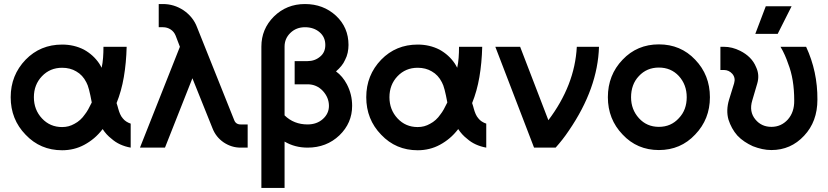

<svg xmlns="http://www.w3.org/2000/svg" viewBox="-20 -732 4105 952"><path d="M288 -511Q180 -511 107 -436Q33 -359 33 -250Q33 -195 51.5 -148.5Q70 -102 107 -64Q180 13 288 13Q348 13 398 -14Q424 -28 446.5 -47Q469 -66 489 -92Q498 -78 509 -66Q520 -54 533 -44Q552 -27 576 -16Q600 -5 628 0V-119Q616 -123 606 -129.5Q596 -136 589 -145Q581 -154 575.5 -166.5Q570 -179 566 -194Q565 -198 563 -205Q561 -212 558 -221Q582 -280 594 -350Q606 -420 608 -500H493Q493 -471 491 -445Q489 -419 484 -396Q481 -402 478 -407Q475 -412 472 -417Q443 -460 396 -486Q347 -511 288 -511ZM288 -396Q328 -396 358 -378Q390 -360 408 -324Q415 -312 421.5 -287Q428 -262 435 -224Q426 -205 417.5 -190Q409 -175 401 -165Q380 -134 349 -118Q335 -110 320 -106Q305 -102 288 -102Q228 -102 188 -145Q148 -188 148 -250Q148 -312 188 -354Q228 -396 288 -396Z M767 -712V-597H788Q809 -597 826 -586Q843 -575 851 -555L872 -500L674 0H798L934 -344L1034 -95Q1051 -52 1089 -26Q1128 0 1173 0H1208V-115H1173Q1149 -115 1141 -137L957 -597Q938 -648 890 -681Q843 -712 788 -712Z M1492 -712Q1401 -712 1338 -650Q1276 -588 1276 -501V200H1391V-30Q1442 0 1505 0Q1599 0 1663 -61Q1726 -122 1726 -207Q1726 -236 1719.5 -262.5Q1713 -289 1700 -314Q1679 -354 1646 -378Q1661 -391 1672.5 -405Q1684 -419 1691 -435Q1700 -452 1704 -471Q1708 -490 1708 -509Q1708 -596 1646 -654Q1583 -712 1492 -712ZM1391 -160V-501Q1391 -541 1420 -569Q1449 -597 1492 -597Q1536 -597 1565 -572Q1593 -548 1593 -509Q1593 -472 1567 -451Q1541 -429 1505 -429H1441V-314H1505Q1550 -314 1581 -281Q1611 -248 1611 -207Q1611 -169 1581 -142Q1551 -115 1505 -115Q1437 -115 1391 -160Z M2051 -511Q1943 -511 1870 -436Q1796 -359 1796 -250Q1796 -195 1814.5 -148.5Q1833 -102 1870 -64Q1943 13 2051 13Q2111 13 2161 -14Q2187 -28 2209.5 -47Q2232 -66 2252 -92Q2261 -78 2272 -66Q2283 -54 2296 -44Q2315 -27 2339 -16Q2363 -5 2391 0V-119Q2379 -123 2369 -129.5Q2359 -136 2352 -145Q2344 -154 2338.5 -166.5Q2333 -179 2329 -194Q2328 -198 2326 -205Q2324 -212 2321 -221Q2345 -280 2357 -350Q2369 -420 2371 -500H2256Q2256 -471 2254 -445Q2252 -419 2247 -396Q2244 -402 2241 -407Q2238 -412 2235 -417Q2206 -460 2159 -486Q2110 -511 2051 -511ZM2051 -396Q2091 -396 2121 -378Q2153 -360 2171 -324Q2178 -312 2184.5 -287Q2191 -262 2198 -224Q2189 -205 2180.5 -190Q2172 -175 2164 -165Q2143 -134 2112 -118Q2098 -110 2083 -106Q2068 -102 2051 -102Q1991 -102 1951 -145Q1911 -188 1911 -250Q1911 -312 1951 -354Q1991 -396 2051 -396Z M2436 -500 2628 0H2735Q2752 -19 2768.5 -40Q2785 -61 2801 -85Q2944 -294 2950 -500H2840Q2835 -404 2799.5 -313Q2764 -222 2699 -136L2559 -500Z M3247 -512Q3139 -512 3067 -436Q2994 -360 2994 -250Q2994 -141 3067 -65Q3139 12 3247 12Q3355 12 3427 -65Q3500 -141 3500 -250Q3500 -360 3427 -436Q3355 -512 3247 -512ZM3247 -397Q3307 -397 3346 -355Q3385 -312 3385 -250Q3385 -219 3375.5 -193Q3366 -167 3346 -146Q3307 -103 3247 -103Q3187 -103 3148 -146Q3109 -189 3109 -250Q3109 -281 3118.5 -307.5Q3128 -334 3148 -355Q3187 -397 3247 -397Z M3552 -500V-385H3569Q3594 -385 3611 -366Q3628 -346 3620 -319L3595 -238Q3579 -185 3592 -139Q3599 -117 3610 -97Q3621 -77 3636 -60Q3652 -43 3671.5 -30Q3691 -17 3713 -7Q3736 2 3759 7Q3782 12 3805 12Q3901 12 3967 -59Q4033 -129 4033 -238Q4034 -377 3977 -500H3850Q3862 -480 3871.5 -458.5Q3881 -437 3888 -416Q3903 -378 3910.5 -332.5Q3918 -287 3918 -234Q3919 -176 3886 -139Q3853 -103 3805 -103Q3756 -103 3726 -139Q3693 -178 3710 -234L3735 -319Q3741 -340 3739.5 -360Q3738 -380 3729 -399Q3718 -426 3698 -446Q3678 -466 3650 -480Q3630 -490 3610 -495Q3590 -500 3569 -500ZM3725 -564H3836L3905 -701H3777Z"/></svg>

Font: Unageo
Style: SemiBold
Weight: 600
Designer: Richard Sepsi
Foundry: Richard Sepsi
Version: Version 2.000